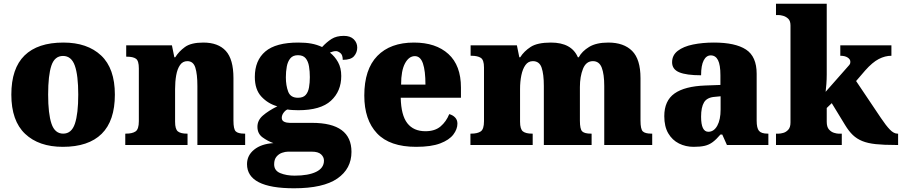

<svg xmlns="http://www.w3.org/2000/svg" viewBox="-20 -780 4853 1033"><path d="M318 10Q189 10 115 -60Q41 -130 41 -271Q41 -412 112 -481.5Q183 -551 321 -551Q450 -551 524 -481.5Q598 -412 598 -271Q598 -130 527 -60Q456 10 318 10ZM320 -61Q365 -61 383 -114.5Q401 -168 401 -271Q401 -375 382.5 -427Q364 -479 319 -479Q274 -479 256.5 -427Q239 -375 239 -271Q239 -168 257 -114.5Q275 -61 320 -61Z M654 0V-61H658Q692 -61 709.5 -73Q727 -85 727 -128V-412Q727 -453 711.5 -464Q696 -475 663 -475H659V-536H905L918 -472H923Q942 -503 975 -527Q1008 -551 1074 -551Q1154 -551 1195 -506Q1236 -461 1236 -360V-131Q1236 -85 1248.5 -73Q1261 -61 1295 -61H1299V0H1042V-317Q1042 -381 1031 -416Q1020 -451 988 -451Q963 -451 948.5 -430Q934 -409 928 -375Q922 -341 922 -301V-125Q922 -85 937 -73Q952 -61 985 -61H989V0Z M1562 233Q1309 233 1309 103Q1309 56 1347.5 25Q1386 -6 1451 -10Q1420 -21 1392.5 -41Q1365 -61 1365 -98Q1365 -133 1394.5 -158.5Q1424 -184 1472 -208Q1422 -222 1386.5 -260Q1351 -298 1351 -366Q1351 -455 1407.5 -503Q1464 -551 1585 -551Q1625 -551 1655 -545.5Q1685 -540 1713 -527Q1738 -554 1764 -570.5Q1790 -587 1830 -587Q1865 -587 1883.5 -568.5Q1902 -550 1902 -524Q1902 -498 1885 -478Q1868 -458 1824 -458Q1824 -485 1811 -495Q1798 -505 1788 -505Q1777 -505 1769 -502Q1761 -499 1755 -497Q1781 -477 1798.5 -446Q1816 -415 1816 -371Q1816 -289 1760.5 -238Q1705 -187 1585 -187Q1575 -187 1555 -188Q1535 -189 1527 -191Q1517 -188 1506.5 -174.5Q1496 -161 1496 -146Q1496 -131 1509 -125Q1522 -119 1539 -119H1659Q1871 -119 1871 37Q1871 128 1795 180.5Q1719 233 1562 233ZM1583 -254Q1611 -254 1624.5 -269Q1638 -284 1642.5 -309.5Q1647 -335 1647 -365Q1647 -396 1642.5 -423Q1638 -450 1624.5 -466.5Q1611 -483 1583 -483Q1556 -483 1542 -466Q1528 -449 1523 -422Q1518 -395 1518 -364Q1518 -320 1530.5 -287Q1543 -254 1583 -254ZM1565 165Q1639 165 1681 144.5Q1723 124 1723 84Q1723 65 1707.5 50.5Q1692 36 1658 36H1529Q1515 36 1497.5 42Q1480 48 1467.5 63Q1455 78 1455 104Q1455 138 1488 151.5Q1521 165 1565 165Z M2219 10Q2077 10 2008.5 -62.5Q1940 -135 1940 -266Q1940 -407 2010 -479Q2080 -551 2207 -551Q2325 -551 2392.5 -489.5Q2460 -428 2460 -309V-254H2136Q2138 -160 2171.5 -117Q2205 -74 2269 -74Q2320 -74 2350.5 -100Q2381 -126 2397 -166Q2416 -161 2428.5 -148Q2441 -135 2441 -115Q2441 -85 2419 -56Q2397 -27 2348.5 -8.5Q2300 10 2219 10ZM2269 -325Q2269 -399 2255.5 -438.5Q2242 -478 2212 -478Q2180 -478 2159 -439Q2138 -400 2138 -325Z M2511 0V-61H2515Q2549 -61 2566.5 -73Q2584 -85 2584 -128V-417Q2584 -458 2566.5 -469Q2549 -480 2516 -480H2512V-536H2761L2774 -472H2779Q2799 -504 2835 -527.5Q2871 -551 2944 -551Q3055 -551 3089 -472H3094Q3111 -504 3149.5 -527.5Q3188 -551 3253 -551Q3336 -551 3381 -506Q3426 -461 3426 -360V-131Q3426 -85 3438.5 -73Q3451 -61 3485 -61H3489V0H3231V-317Q3231 -381 3217.5 -416Q3204 -451 3170 -451Q3133 -451 3116.5 -409.5Q3100 -368 3100 -312V-131Q3100 -85 3112.5 -73Q3125 -61 3159 -61H3163V0H2906V-317Q2906 -381 2894 -416Q2882 -451 2847 -451Q2822 -451 2807 -430Q2792 -409 2785 -375Q2778 -341 2778 -301V-125Q2778 -85 2793.5 -73Q2809 -61 2842 -61H2846V0Z M3712 10Q3669 10 3633 -8Q3597 -26 3575.5 -62.5Q3554 -99 3554 -155Q3554 -238 3609 -277Q3664 -316 3775 -320L3856 -323V-375Q3856 -431 3843 -456.5Q3830 -482 3804 -482Q3780 -482 3766 -455Q3752 -428 3752 -375Q3673 -375 3634.5 -391Q3596 -407 3596 -445Q3596 -483 3626.5 -506.5Q3657 -530 3708.5 -540.5Q3760 -551 3821 -551Q3936 -551 3993.5 -513.5Q4051 -476 4051 -383V-131Q4051 -91 4063.5 -76Q4076 -61 4110 -61H4114V0H3891L3866 -56H3856Q3834 -30 3814.5 -15.5Q3795 -1 3771.5 4.5Q3748 10 3712 10ZM3791 -71Q3821 -71 3839 -103.5Q3857 -136 3857 -191V-262L3826 -259Q3784 -256 3768 -229.5Q3752 -203 3752 -152Q3752 -71 3791 -71Z M4155 0V-61H4170Q4179 -61 4194 -65Q4209 -69 4221 -82Q4233 -95 4233 -121V-643Q4233 -668 4220.5 -679.5Q4208 -691 4193 -695Q4178 -699 4170 -699H4155V-760H4428V-379Q4428 -354 4426 -327Q4424 -300 4422 -286L4549 -430Q4554 -436 4554.5 -441Q4555 -446 4555 -448Q4555 -461 4540.5 -470.5Q4526 -480 4501 -480V-536H4776V-480Q4742 -480 4708 -462.5Q4674 -445 4635 -401L4586 -344L4719 -146Q4747 -104 4768 -82.5Q4789 -61 4808 -61H4812V0H4798Q4735 0 4692 -4.5Q4649 -9 4619.5 -21Q4590 -33 4568.5 -53.5Q4547 -74 4527 -107L4455 -225L4428 -199V-125Q4428 -97 4440 -83.5Q4452 -70 4467 -65.5Q4482 -61 4490 -61H4509V0Z"/></svg>

Font: Noto Serif Myanmar Black
Style: Regular
Weight: 900
Designer: Ben Mitchell and the Monotype Design Team
Foundry: Monotype Imaging Inc.
Version: Version 2.106; ttfautohint (v1.8.4.7-5d5b)